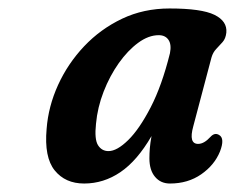

<svg xmlns="http://www.w3.org/2000/svg" viewBox="-20 -735 554 453"><path d="M436 -437Q424.5 -395.5 447.5 -395.5Q461.5 -395.5 476.5 -412Q486.5 -423 497 -416.5Q511 -408.5 499 -377.5Q486 -345.5 454.8 -323.8Q423.5 -302 381 -302Q359 -302 345.8 -317.8Q332.5 -333.5 332.5 -361.5Q332.5 -373 333.5 -385.2Q334.5 -397.5 337.5 -414Q303.5 -355.5 264 -328.8Q224.5 -302 178.5 -302Q134 -302 109 -333Q84 -364 90 -431Q94 -484 117 -534.5Q140 -585 178.5 -625.8Q217 -666.5 268 -690.8Q319 -715 380 -715Q455.5 -715 486 -700Q516.5 -685 514 -658Q512.5 -644 505.2 -635.8Q498 -627.5 490.2 -619.5Q482.5 -611.5 479 -599.5ZM206.5 -443Q202.5 -406.5 211.2 -392.5Q220 -378.5 236 -378.5Q256 -378.5 282.5 -404.5Q309 -430.5 335.5 -481.8Q362 -533 381 -609.5Q385 -630 377.5 -641Q370 -652 354.5 -652Q330.5 -652 306 -634Q281.5 -616 260.2 -586Q239 -556 224.5 -518.8Q210 -481.5 206.5 -443Z"/></svg>

Font: Fraunces 144pt SuperSoft SemiBold
Style: Italic
Weight: 600
Italic angle: -16°
Version: Version 1.000;[b76b70a41]